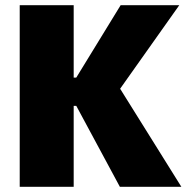

<svg xmlns="http://www.w3.org/2000/svg" viewBox="-20 -720 719 740"><path d="M56 0H264V-312H274L442 0H679L443 -378L671 -700H445L274 -421H264V-700H56Z"/></svg>

Font: Fixel Text Black
Style: Regular
Weight: 900
Width: 4
Designer: AlfaBravo + MacPaw
Foundry: Kyrylo Tkachov, Marchela Mozhyna, Serhii Makarenko, Maria Weinstein, Zakhar Kryvoshyya
Version: Version 1.211